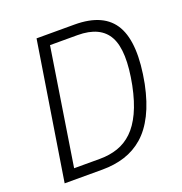

<svg xmlns="http://www.w3.org/2000/svg" viewBox="-127 -817 882 928"><g transform="rotate(-20 313.5 -352.5)"><path d="M49 0 161 -705H356Q508 -705 561.5 -610.5Q615 -516 577 -319Q559 -231 528 -169.5Q497 -108 454.5 -71Q412 -34 359 -17Q306 0 243 0ZM117 -53H249Q300 -53 342 -67.5Q384 -82 417.5 -114Q451 -146 476.5 -200Q502 -254 518 -333Q551 -501 510.5 -576.5Q470 -652 352 -652H211Z"/></g></svg>

Font: Nunito Sans 10pt Condensed Light
Style: Italic
Weight: 300
Width: 3
Italic angle: -9°
Designer: Vernon Adams
Foundry: Vernon Adams
Version: Version 3.101;gftools[0.9.27]